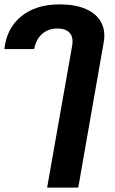

<svg xmlns="http://www.w3.org/2000/svg" viewBox="-193 -606 525 876"><path d="M137 -402Q138 -408 138 -418Q138 -445 120.5 -460.5Q103 -476 70 -476Q27 -476 -1 -451Q-29 -426 -37 -382H-173Q-163 -477 -96 -531.5Q-29 -586 79 -586Q175 -586 229 -548Q283 -510 283 -443Q283 -429 280 -412L164 250H22Z"/></svg>

Font: Sarabun ExtraBold
Style: Italic
Weight: 800
Italic angle: -10°
Designer: Suppakit Chalermlarp | Katatrad Co.,Ltd.
Foundry: Cadson Demak Co.,Ltd.
Version: Version 1.000; ttfautohint (v1.6)